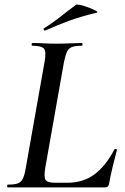

<svg xmlns="http://www.w3.org/2000/svg" viewBox="-20 -811 542 831"><path d="M13 0Q11 0 11 -6Q11 -12 14 -12Q42 -12 56.5 -17Q71 -22 78.5 -37Q86 -52 91 -81L173 -544Q181 -587 170.5 -600Q160 -613 119 -613Q117 -613 117 -619Q117 -625 120 -625Q141 -625 168 -623.5Q195 -622 225 -622Q256 -622 285 -623.5Q314 -625 335 -625Q337 -625 337 -619Q337 -613 335 -613Q306 -613 291.5 -607.5Q277 -602 270 -587Q263 -572 257 -543L176 -85Q169 -44 177.5 -32Q186 -20 219 -20H271Q340 -20 389 -56.5Q438 -93 475 -164Q476 -167 481.5 -166Q487 -165 486 -162Q478 -132 468 -91Q458 -50 452 -15Q449 0 436 0ZM176 -679Q172 -677 169.5 -682.5Q167 -688 171 -689Q211 -714 244 -740.5Q277 -767 309 -790Q313 -793 330 -789Q347 -785 366 -777.5Q385 -770 396 -764Q407 -758 398 -756Q331 -740 279 -721Q227 -702 176 -679Z"/></svg>

Font: Cormorant Light SemiBold
Style: Italic
Weight: 600
Italic angle: -10°
Version: Version 4.000